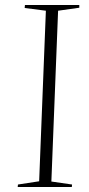

<svg xmlns="http://www.w3.org/2000/svg" viewBox="-20 -750 356 770"><path d="M164 -707 79 -718 80 -730H298V-719L213 -707L186 -22L269 -10L268 0H51L52 -10L137 -23Z"/></svg>

Font: Literata 72pt ExtraLight
Style: Italic
Weight: 200
Italic angle: -2°
Designer: Latin by Veronika Burian and Jose Scaglione. Greek by Irene Vlachou. Cyrillic by Vera Evstafieva
Foundry: TypeTogether
Version: Version 3.002